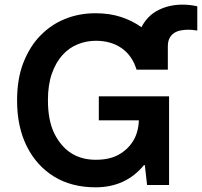

<svg xmlns="http://www.w3.org/2000/svg" viewBox="-20 -794 867 824"><path d="M390.3 9.9Q286.9 9.9 212 -36.2Q137.1 -82.4 95.9 -164.4Q53.3 -247.9 53.3 -362.9Q53.3 -453.8 79.2 -522Q107.2 -594.8 153.9 -642Q200.6 -689.3 258.5 -712.4Q319.2 -737.2 389.6 -737.2Q450.3 -737.2 499.5 -721.1Q548.7 -704.9 587 -677.2Q612.6 -726.9 659.1 -750.4Q705.6 -774.1 763.1 -774.1Q795.1 -774.1 826.7 -767V-663L821.4 -663.7Q812.1 -665.1 804.3 -665.8Q796.5 -666.5 789.4 -666.5Q772 -666.5 755.9 -663.5Q739.7 -660.5 727.5 -652.5Q715.2 -644.5 707.7 -630.5Q700.3 -616.5 700.3 -594.5V-495H566.1Q547.6 -555.4 502.1 -587.2Q456.7 -619 391.3 -619Q350.9 -619 313.7 -604Q276.6 -589.1 248.2 -557.9Q219.8 -526.6 202.8 -478.5Q185.7 -430.4 185.7 -364.3Q185.7 -278.4 212.4 -222.7Q268.8 -108.3 391 -108.3Q449.9 -108.3 489 -130Q528.8 -152.3 551.3 -188.9Q573.9 -225.5 576 -277.7H404.1V-380.7H705.6V0H611.2L601.6 -85.2H597.7Q519.5 9.9 390.3 9.9Z"/></svg>

Font: Linik Sans SemiBold
Style: Regular
Weight: 600
Designer: Fonts by Rasmus Andersson / Changes by Cristiano Sobral with parts from Marc Monis
Foundry: rsms
Version: Version 3.020; ttfautohint (v1.6)